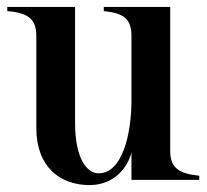

<svg xmlns="http://www.w3.org/2000/svg" viewBox="-20 -520 598 555"><path d="M239 15C310 15 349 -36 360 -79V0H556V-12C498 -18 472 -34 472 -84V-500H280V-488C337 -482 360 -466 360 -416V-231C360 -133 334 -19 265 -19C231 -19 197 -62 197 -165V-500H1V-488C60 -483 85 -466 85 -416V-150C85 -37 154 15 239 15Z"/></svg>

Font: Sprat Condensed Medium
Style: Regular
Weight: 500
Width: 3
Designer: Ethan Nakache
Foundry: Collletttivo
Version: Version 2.000;Glyphs 3.2 (3217)